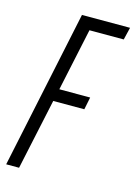

<svg xmlns="http://www.w3.org/2000/svg" viewBox="-107 -747 571 806"><g transform="rotate(15 178.0 -344.0)"><path d="M2 0 147 -688H356L343 -634H194L136 -362H270L259 -308H124L58 0Z"/></g></svg>

Font: Saira UltraCondensed
Style: Italic
Weight: 400
Width: 1
Italic angle: -12°
Designer: Hector Gatti with collaboration of the Omnibus-Type team
Foundry: Omnibus-Type
Version: Version 1.101